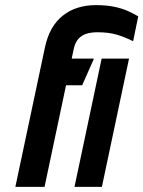

<svg xmlns="http://www.w3.org/2000/svg" viewBox="-20 -730 560 750"><path d="M500 -569 520 -666Q502 -677 479.5 -687Q457 -697 426.5 -703.5Q396 -710 354 -710Q317 -710 284.5 -700Q252 -690 226 -669.5Q200 -649 182.5 -618.5Q165 -588 156 -547L40 0H154L238 -397H301L347 -501H260L269 -543Q275 -567 288.5 -580.5Q302 -594 320.5 -599Q339 -604 360 -604Q405 -604 436.5 -594.5Q468 -585 500 -569ZM378 0 484 -501H377L271 0Z"/></svg>

Font: Advent Pro
Style: Italic
Weight: 400
Italic angle: -12°
Designer: VivaRado, Andreas Kalpakidis
Foundry: VivaRado, Andreas Kalpakidis
Version: Version 3.000